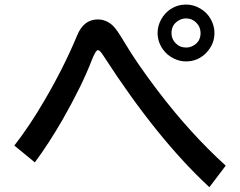

<svg xmlns="http://www.w3.org/2000/svg" viewBox="-20 -797 1040 831"><path d="M42 -167Q109.9 -254.4 173.3 -363.8Q256.8 -506.3 314 -644Q342.3 -712.9 403.3 -712.9Q437.5 -712.9 465.8 -688.5Q484.4 -672.4 520.5 -610.8Q570.8 -525.9 660.6 -407.2Q802.7 -219.7 957 -80.1L886.2 13.2Q660.2 -195.8 427.7 -555.7Q412.1 -580.1 404.3 -580.1Q394 -580.1 377 -536.1Q334.5 -425.8 251.5 -280.3Q192.9 -178.2 130.9 -94.2ZM785.6 -777.3Q818.4 -777.3 848.1 -759.3Q877.4 -742.2 893.6 -711.4Q908.2 -684.1 908.2 -654.3Q908.2 -606.4 874 -569.8Q837.9 -531.2 784.7 -531.2Q758.3 -531.2 733.9 -543Q703.6 -557.1 684.6 -584Q662.1 -616.2 662.1 -654.8Q662.1 -684.6 677.2 -712.4Q692.4 -740.2 717.8 -757.3Q748.5 -777.3 785.6 -777.3ZM785.2 -717.3Q767.1 -717.3 751 -707Q722.2 -689 722.2 -653.8Q722.2 -628.9 739.3 -610.8Q757.8 -591.3 785.2 -591.3Q800.8 -591.3 814 -598.1Q848.1 -615.7 848.1 -653.8Q848.1 -680.7 829.1 -699.2Q811.5 -717.3 785.2 -717.3Z"/></svg>

Font: BIZ UDPGothic
Style: Bold
Weight: 700
Designer: TypeBank Co., Ltd.
Foundry: Morisawa Inc.
Version: Version 1.051